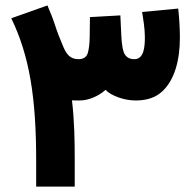

<svg xmlns="http://www.w3.org/2000/svg" viewBox="-20 -695 728 715"><path d="M485.8 -320.8C526.9 -320.8 559.6 -332 583.5 -354C631.3 -397.9 649.9 -473.1 649.9 -555.2C649.9 -590.8 647.5 -627.9 643.6 -663.1L509.3 -650.4C512.7 -627.4 519.5 -590.3 519.5 -557.1C519.5 -518.1 515.6 -474.6 480 -474.6C464.4 -474.6 452.6 -480.5 445.3 -491.7C438 -502.9 433.1 -527.3 431.6 -565.4L428.2 -637.7L314.9 -631.3L314 -555.7C313.5 -530.8 311 -510.7 306.6 -496.6C301.8 -481.9 290 -474.6 272 -474.6C240.7 -474.6 227.5 -494.1 216.3 -519.5C203.6 -549.3 193.4 -575.2 186 -598.1C178.7 -621.1 168.9 -646.5 156.7 -674.8L22 -627C89.8 -486.8 114.7 -332 114.7 -96.2V0H258.3V-94.7C258.3 -170.4 257.3 -242.7 248 -321.3C253.9 -320.8 270.5 -320.8 276.9 -320.8C311.5 -320.8 349.6 -338.9 373 -360.4C384.3 -348.6 400.9 -339.4 421.9 -332C442.9 -324.7 464.4 -320.8 485.8 -320.8Z"/></svg>

Font: Vazirmatn Black
Style: Regular
Weight: 900
Designer: Saber Rastikerdar
Foundry: Saber Rastikerdar
Version: Version 33.003